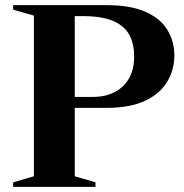

<svg xmlns="http://www.w3.org/2000/svg" viewBox="-20 -725 714 745"><path d="M500.5 -505.5Q500.5 -556 481 -591Q461.5 -626 417.8 -644.2Q374 -662.5 301 -662.5H177.5L182 -705H393.5Q487.5 -705 545.5 -678.8Q603.5 -652.5 630 -608.2Q656.5 -564 656.5 -509.5Q656.5 -454.5 629 -408.2Q601.5 -362 543.5 -334.2Q485.5 -306.5 393.5 -306.5H182L177.5 -349H341.5Q388 -349 423.8 -367Q459.5 -385 480 -419.8Q500.5 -454.5 500.5 -505.5ZM270 -705V-41L350.5 -17.5V0H31V-17.5L111.5 -41V-664.5L31 -687.5V-705Z"/></svg>

Font: Newsreader 60pt SemiBold
Style: Regular
Weight: 600
Designer: Hugues Gentile
Foundry: Production Type
Version: Version 1.003